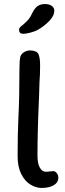

<svg xmlns="http://www.w3.org/2000/svg" viewBox="-20 -924 323 948"><path d="M248 -872Q248 -845 222.5 -819.5Q197 -794 169 -778Q154 -769 130.5 -763Q107 -757 95 -757Q74 -757 74 -777Q74 -783 78 -788Q82 -793 95 -803Q99 -807 107.5 -814.5Q116 -822 124 -832.5Q132 -843 140 -861Q152 -885 166.5 -894.5Q181 -904 202 -904Q223 -904 235.5 -895Q248 -886 248 -872ZM206 -76Q216 -76 225 -77.5Q234 -79 243 -79Q253 -79 260.5 -69Q268 -59 268 -47Q268 -23 245.5 -9.5Q223 4 185 4Q158 4 130.5 -12.5Q103 -29 85 -64.5Q67 -100 67 -153Q67 -267 71 -346Q76 -440 76 -583Q76 -628 81 -646Q87 -660 100.5 -667.5Q114 -675 129 -675Q144 -675 155.5 -670Q167 -665 171 -654Q175 -642 176.5 -630.5Q178 -619 178 -598Q178 -557 175 -519Q173 -473 173 -452Q165 -276 165 -155Q165 -117 176.5 -96.5Q188 -76 206 -76Z"/></svg>

Font: Itim
Style: Regular
Weight: 400
Designer: Suppakit Chalermlarp
Version: Version 1.002g